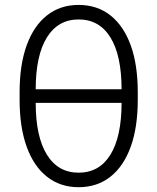

<svg xmlns="http://www.w3.org/2000/svg" viewBox="-20 -758 645 788"><path d="M302.7 10.3Q227.5 10.3 173.1 -32.5Q118.7 -75.2 89.6 -155.5Q60.5 -235.8 60.5 -347.7V-379.9Q60.5 -492.2 89.6 -572.3Q118.7 -652.3 173.1 -695.1Q227.5 -737.8 302.7 -737.8Q378.4 -737.8 432.9 -695.1Q487.3 -652.3 516.4 -572.3Q545.4 -492.2 545.4 -379.9V-347.7Q545.4 -235.8 516.4 -155.5Q487.3 -75.2 432.9 -32.5Q378.4 10.3 302.7 10.3ZM302.7 -49.3Q387.7 -49.3 433.3 -123.3Q479 -197.3 479 -336.9V-390.6Q479 -530.3 433.3 -604.2Q387.7 -678.2 302.7 -678.2Q218.3 -678.2 172.4 -604.2Q126.5 -530.3 126.5 -390.6V-336.9Q126.5 -197.3 172.4 -123.3Q218.3 -49.3 302.7 -49.3ZM106.4 -335.9V-391.6H501V-335.9Z"/></svg>

Font: Inter 17pt Light
Style: Regular
Weight: 300
Version: Version 4.001;git-66647c0bb